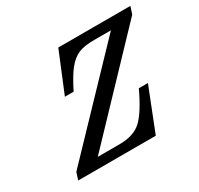

<svg xmlns="http://www.w3.org/2000/svg" viewBox="-129 -745 934 902"><g transform="rotate(-30 338.0 -294.0)"><path d="M474.1 0H53.2L65.9 -39.6L539.1 -534.2H448.2Q393.6 -534.2 362.5 -520.8Q331.5 -507.3 304.7 -474.4Q277.8 -441.4 243.2 -372.1H195.8L284.7 -587.9H675.8L662.6 -547.9L188.5 -50.3H307.1Q383.3 -50.3 425 -88.6Q466.8 -127 516.6 -232.9H565.9Z"/></g></svg>

Font: RIT Rachana
Style: Bold Italic
Weight: 700
Designer: Hussain KH
Version: 1.4.7